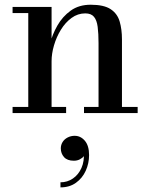

<svg xmlns="http://www.w3.org/2000/svg" viewBox="-20 -490 650 832"><path d="M203.5 -460V-26.5H266.5V0H34.5V-26.5H102.5V-433.5H34.5V-460ZM508.5 -319.5V-26.5H576.5V0H344V-26.5H407V-303Q407 -345 403.2 -373.8Q399.5 -402.5 387.2 -417.2Q375 -432 349.5 -432Q317 -432 290 -412.2Q263 -392.5 243.8 -361Q224.5 -329.5 214 -293.5Q203.5 -257.5 203.5 -224.5L186 -223Q186 -256.5 196.2 -298.5Q206.5 -340.5 228.8 -379.5Q251 -418.5 286.5 -444Q322 -469.5 373 -469.5Q430.5 -469.5 459.5 -450.2Q488.5 -431 498.5 -397Q508.5 -363 508.5 -319.5ZM242 322V300Q272 300 296 283.5Q320 267 333 237.8Q346 208.5 343 170.5H350Q350.5 177.5 344 186Q337.5 194.5 326 200.5Q314.5 206.5 300 206.5Q271.5 206.5 257.5 190.8Q243.5 175 243.5 153Q243.5 138 251.2 125.5Q259 113 273 105.8Q287 98.5 303.5 98.5Q329.5 98.5 347.8 120Q366 141.5 366 182Q366 218 351.5 250Q337 282 309.2 302Q281.5 322 242 322Z"/></svg>

Font: Bodoni Moda 9pt Medium
Style: Regular
Weight: 500
Designer: Owen Earl
Foundry: indestructible type
Version: Version 2.005